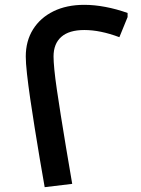

<svg xmlns="http://www.w3.org/2000/svg" viewBox="-20 -775 585 795"><path d="M165 0Q155 -56.3 144.3 -119.8Q133.7 -183.3 123.5 -246.7Q113.3 -310 105 -367.2Q96.7 -424.3 91.7 -469.5Q86.7 -514.7 86.7 -541Q86.7 -605 116.7 -653.2Q146.7 -701.3 201.2 -728.2Q255.7 -755 329 -755Q370.7 -755 416.5 -746.3Q462.3 -737.7 508.3 -721.3V-704.3L474.3 -621Q434.3 -636 398.5 -643.3Q362.7 -650.7 329 -650.7Q266 -650.7 233.8 -622.3Q201.7 -594 201.7 -541Q201.7 -521.3 205 -487Q208.3 -452.7 215.3 -405Q222.3 -357.3 231.8 -297.3Q241.3 -237.3 253.2 -166Q265 -94.7 279 -13.7Z"/></svg>

Font: Fustat
Style: Regular
Weight: 400
Designer: Mohamed Gaber, Khaled Hosny, Laura Garcia Mut
Foundry: Kief Type Foundry, Alif Type Foundry, Hard Type Foundry
Version: Version 1.007